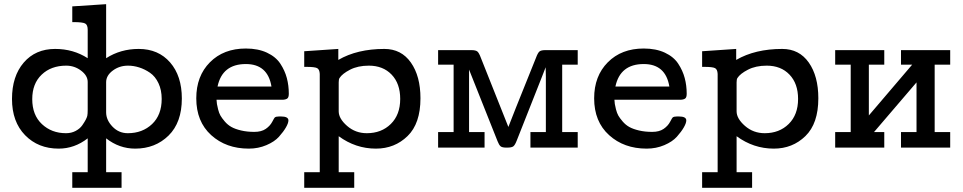

<svg xmlns="http://www.w3.org/2000/svg" viewBox="-20 -715 4666 930"><path d="M38.1 -235.8Q38.1 -345.7 95 -411.9Q151.9 -478 247.1 -478Q335 -478 404.8 -433.1V-570.8Q404.8 -594.7 392.3 -601.3Q379.9 -607.9 335.9 -607.9H330.1V-684.1L494.1 -694.8V-433.1Q564 -478 651.9 -478Q747.1 -478 804 -412.6Q860.8 -347.2 860.8 -237.8Q860.8 -121.6 796.4 -58.3Q731.9 4.9 634.8 4.9Q557.6 4.9 494.1 -44.9V119.1H568.8V194.8H330.1V119.1H404.8V-44.9Q340.8 4.9 264.2 4.9Q165 4.9 101.6 -60.1Q38.1 -125 38.1 -235.8ZM136.2 -234.9Q136.2 -157.7 183.1 -113.8Q230 -69.8 299.8 -69.8Q325.7 -69.8 346.4 -80.8Q367.2 -91.8 378.7 -108.4Q390.1 -125 395.5 -135.5Q400.9 -146 402.8 -153.8Q404.8 -162.6 404.8 -183.1V-317.9Q404.8 -348.6 372.8 -372.8Q340.8 -397 300.8 -397Q227.5 -397 181.9 -353.5Q136.2 -310.1 136.2 -234.9ZM494.1 -170.9Q494.1 -133.8 524.7 -101.8Q555.2 -69.8 599.1 -69.8Q669.9 -69.8 716.6 -114Q763.2 -158.2 763.2 -235.8Q763.2 -278.8 747.6 -312Q731.9 -345.2 706.5 -362.5Q681.2 -379.9 654.1 -388.4Q627 -397 600.1 -397Q558.1 -397 526.1 -373Q494.1 -349.1 494.1 -316.9Z M930.7 -238.8Q930.7 -346.7 996.8 -413.3Q1063 -480 1170.9 -480Q1230 -480 1272.9 -460Q1315.9 -439.9 1337.9 -406.5Q1359.9 -373 1369.4 -336.9Q1378.9 -300.8 1378.9 -261.2Q1378.9 -244.1 1372.3 -238.5Q1365.7 -232.9 1351.1 -231.9H1028.8Q1029.8 -218.8 1030.8 -211.4Q1031.7 -204.1 1036.4 -185.5Q1041 -167 1047.9 -155Q1054.7 -143.1 1068.8 -126.5Q1083 -109.9 1101.1 -99.9Q1119.1 -89.8 1147.9 -83Q1176.8 -76.2 1211.9 -76.2Q1246.1 -76.2 1267.1 -90.6Q1288.1 -105 1298.6 -125Q1309.1 -145 1311 -146Q1316.9 -150.9 1332 -150.9H1340.8Q1377 -150.9 1377 -131.8Q1377 -118.7 1365 -97.9Q1353 -77.1 1331.5 -53Q1310.1 -28.8 1270.5 -12Q1231 4.9 1185.1 4.9Q1075.2 4.9 1002.9 -60.5Q930.7 -126 930.7 -238.8ZM1033.7 -295.9H1294.9Q1276.9 -404.8 1170.9 -404.8Q1056.6 -404.8 1033.7 -295.9Z M1453.6 119.1H1528.8V-356.9Q1527.8 -378.9 1516.1 -385Q1504.4 -391.1 1464.8 -391.1H1453.6V-466.8L1618.7 -478V-424.8Q1710.4 -478 1841.8 -478Q1923.8 -478 1970.2 -412.1Q2016.6 -346.2 2016.6 -238.8Q2016.6 -116.7 1954.1 -55.9Q1891.6 4.9 1800.8 4.9Q1702.6 4.9 1620.6 -55.2V119.1H1695.8V194.8H1453.6ZM1620.6 -175.8Q1620.6 -140.6 1661.1 -105.2Q1701.7 -69.8 1756.8 -69.8Q1827.6 -69.8 1873 -114.5Q1918.5 -159.2 1918.5 -235.8Q1918.5 -310.1 1877 -353.5Q1835.4 -397 1766.6 -397Q1713.4 -397 1675.5 -377.4Q1637.7 -357.9 1624.5 -336.9Q1620.6 -331.1 1620.6 -315.9Z M2102.1 0V-75.2H2177.2V-401.9H2102.1V-472.2H2263.2Q2284.2 -472.2 2292.2 -465.6Q2300.3 -459 2309.1 -435.1L2442.4 -100.1Q2454.6 -132.3 2480 -195.8L2576.2 -435.1Q2585 -459 2593 -465.6Q2601.1 -472.2 2621.1 -472.2H2778.3V-401.9H2703.1V-75.2H2778.3V0H2549.3V-75.2H2624V-344.2L2623 -389.2Q2621.1 -383.3 2605 -342.8L2483.4 -35.2Q2474.6 -12.2 2466.3 -6.1Q2458 0 2437 0H2432.1Q2412.1 0 2404.5 -6.6Q2397 -13.2 2390.1 -30.8L2252 -377.9V-75.2H2327.1V0Z M2857.9 -238.8Q2857.9 -346.7 2924.1 -413.3Q2990.2 -480 3098.1 -480Q3157.2 -480 3200.2 -460Q3243.2 -439.9 3265.1 -406.5Q3287.1 -373 3296.6 -336.9Q3306.2 -300.8 3306.2 -261.2Q3306.2 -244.1 3299.6 -238.5Q3293 -232.9 3278.3 -231.9H2956.1Q2957 -218.8 2958 -211.4Q2959 -204.1 2963.6 -185.5Q2968.3 -167 2975.1 -155Q2981.9 -143.1 2996.1 -126.5Q3010.3 -109.9 3028.3 -99.9Q3046.4 -89.8 3075.2 -83Q3104 -76.2 3139.2 -76.2Q3173.3 -76.2 3194.3 -90.6Q3215.3 -105 3225.8 -125Q3236.3 -145 3238.3 -146Q3244.1 -150.9 3259.3 -150.9H3268.1Q3304.2 -150.9 3304.2 -131.8Q3304.2 -118.7 3292.2 -97.9Q3280.3 -77.1 3258.8 -53Q3237.3 -28.8 3197.8 -12Q3158.2 4.9 3112.3 4.9Q3002.4 4.9 2930.2 -60.5Q2857.9 -126 2857.9 -238.8ZM2960.9 -295.9H3222.2Q3204.1 -404.8 3098.1 -404.8Q2983.9 -404.8 2960.9 -295.9Z M3380.9 119.1H3456.1V-356.9Q3455.1 -378.9 3443.4 -385Q3431.6 -391.1 3392.1 -391.1H3380.9V-466.8L3545.9 -478V-424.8Q3637.7 -478 3769 -478Q3851.1 -478 3897.5 -412.1Q3943.8 -346.2 3943.8 -238.8Q3943.8 -116.7 3881.3 -55.9Q3818.8 4.9 3728 4.9Q3629.9 4.9 3547.9 -55.2V119.1H3623V194.8H3380.9ZM3547.9 -175.8Q3547.9 -140.6 3588.4 -105.2Q3628.9 -69.8 3684.1 -69.8Q3754.9 -69.8 3800.3 -114.5Q3845.7 -159.2 3845.7 -235.8Q3845.7 -310.1 3804.2 -353.5Q3762.7 -397 3693.8 -397Q3640.6 -397 3602.8 -377.4Q3564.9 -357.9 3551.8 -336.9Q3547.9 -331.1 3547.9 -315.9Z M4025.4 0V-75.2H4100.6V-401.9H4025.4V-472.2H4263.2V-401.9H4188.5V-155.8L4398.4 -401.9H4344.2V-472.2H4582.5V-401.9H4507.3V-75.2H4582.5V0H4344.2V-75.2H4419.4V-315.9L4213.4 -75.2H4263.2V0Z"/></svg>

Font: CMU Concrete
Style: Bold
Weight: 700
Version: Version 0.7.0